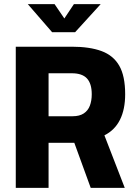

<svg xmlns="http://www.w3.org/2000/svg" viewBox="-20 -905 657 925"><path d="M56 0V-680H326Q412 -680 469 -659Q526 -638 554.5 -588.5Q583 -539 583 -451Q583 -378 558 -328Q533 -278 483 -253L581 0H417L338 -217H214V0ZM214 -345H330Q363 -345 383.5 -358.5Q404 -372 413 -396Q422 -420 422 -451Q422 -502 399 -527Q376 -552 326 -552H214ZM231 -750 114 -885H243L290 -816L336 -885H465L342 -750Z"/></svg>

Font: Cairo ExtraBold
Style: Regular
Weight: 800
Designer: Mohamed Gaber, Accademia di Belle Arti di Urbino
Foundry: Kief Type Foundry, Accademia di Belle Arti di Urbino
Version: Version 3.117